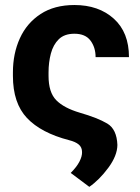

<svg xmlns="http://www.w3.org/2000/svg" viewBox="-20 -558 555 761"><path d="M274.9 -538.1Q371.1 -538.1 431.2 -483.9Q491.2 -429.7 491.2 -331.5H358.9Q358.9 -370.1 338.6 -397.2Q318.4 -424.3 274.9 -424.3Q235.4 -424.3 213.1 -402.6Q190.9 -380.9 181.6 -345.7Q172.4 -310.5 172.4 -271V-257.3Q172.4 -191.9 202.9 -160.9Q233.4 -129.9 296.4 -111.3Q367.2 -90.8 405 -68.4Q442.9 -45.9 445.3 16.6Q444.8 59.1 409.2 107.2Q373.5 155.3 334 182.6L260.3 127.4Q284.2 103.5 294.9 82.5Q305.7 61.5 305.2 44.9Q305.2 25.9 292.2 14.9Q279.3 3.9 253.9 -2.4Q142.6 -31.3 86.9 -90.3Q31.2 -149.4 31.2 -257.3V-271Q31.2 -345.7 58.8 -406.3Q86.4 -466.8 140.9 -502.4Q195.3 -538.1 274.9 -538.1Z"/></svg>

Font: RobotoDEMO
Style: Regular
Weight: 400
Designer: Christian Robertson
Foundry: Google
Version: Version 2.136